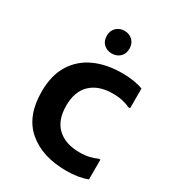

<svg xmlns="http://www.w3.org/2000/svg" viewBox="-183 -855 880 970"><g transform="rotate(30 257.0 -370.0)"><path d="M47 -275Q47 -370 86 -433Q125 -496 194 -527.5Q263 -559 354 -559Q425 -559 476 -540V-425H466Q448 -434 422.5 -440Q397 -446 365 -446Q283 -446 236.5 -402.5Q190 -359 190 -275Q190 -191 236.5 -147.5Q283 -104 365 -104Q397 -104 422.5 -110Q448 -116 466 -125H476V-10Q425 10 354 10Q214 10 130.5 -61Q47 -132 47 -275ZM257 -618Q229 -618 210 -635.5Q191 -653 191 -684Q191 -714 210 -732Q229 -750 257 -750Q285 -750 304 -732Q323 -714 323 -684Q323 -653 304 -635.5Q285 -618 257 -618Z"/></g></svg>

Font: Kufam SemiBold
Style: Regular
Weight: 600
Designer: Wael Morcos, Artur Schmal
Foundry: Original Type
Version: Version 1.300; ttfautohint (v1.8.3)